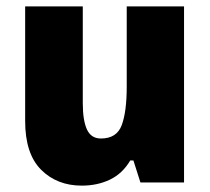

<svg xmlns="http://www.w3.org/2000/svg" viewBox="-20 -624 658 603"><path d="M558 -604V-51H421L399 -120H389Q365 -79 325.5 -60Q286 -41 237 -41Q159 -41 109 -91Q59 -141 59 -244V-604H240V-300Q240 -246 253 -217.5Q266 -189 297 -189Q347 -189 362.5 -231.5Q378 -274 378 -351V-604Z"/></svg>

Font: Noto Sans Tamil UI SemiCondensed Black
Style: Regular
Weight: 900
Width: 4
Designer: Jelle Bosma - Monotype Design Team
Foundry: Monotype Imaging Inc.
Version: Version 2.004; ttfautohint (v1.8.4.7-5d5b)